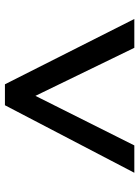

<svg xmlns="http://www.w3.org/2000/svg" viewBox="87 -652 565 779"><g transform="rotate(90 369.5 -262.5)"><path d="M322 0 57 -525H174L379 -103L354 -94L570 -525H681L407 0Z"/></g></svg>

Font: Lexend Giga
Style: Regular
Weight: 400
Designer: Bonnie Shaver-Troup, Thomas Jockin
Foundry: Lexend
Version: Version 1.007